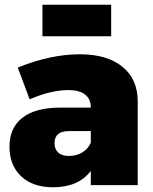

<svg xmlns="http://www.w3.org/2000/svg" viewBox="-20 -781 647 810"><path d="M20 -162Q20 -241 73.5 -283.5Q127 -326 230 -327H363V-329Q363 -363 339 -382Q315 -401 269 -401Q195 -401 105 -362L55 -496Q193 -552 317 -552Q432 -552 496.5 -499.5Q561 -447 561 -353V0H363V-60Q311 9 204 9Q118 9 69 -37.5Q20 -84 20 -162ZM159 -628V-761H449V-628ZM210 -177Q210 -151 226 -137Q242 -123 271 -123Q302 -123 327 -138Q352 -153 363 -179V-228H271Q210 -228 210 -177Z"/></svg>

Font: Trueno
Style: ExBd
Weight: 800
Designer: Julieta Ulanovsky
Foundry: Julieta Ulanovsky
Version: Version 3.001b